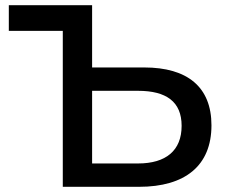

<svg xmlns="http://www.w3.org/2000/svg" viewBox="-20 -720 872 740"><path d="M335 -370H512C621 -370 680 -328 680 -235C680 -140 620 -90 512 -90H335ZM335 -700H14V-601H222V0H516C693 0 795 -81 795 -237C795 -385 702 -460 536 -460H335Z"/></svg>

Font: Montserrat-Alt1 SemBd
Style: Regular
Weight: 600
Designer: Differentunic
Foundry: Differentunic
Version: Version 7.222